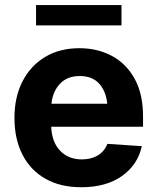

<svg xmlns="http://www.w3.org/2000/svg" viewBox="-20 -748 636 778"><path d="M309.1 10.7Q225.1 10.7 164.6 -23.4Q104 -57.6 71.3 -120.8Q38.6 -184.1 38.6 -270.5Q38.6 -354.5 71 -418Q103.5 -481.4 162.6 -517.1Q221.7 -552.7 301.8 -552.7Q374 -552.7 432.4 -522Q490.7 -491.2 525.1 -429.7Q559.6 -368.2 559.6 -275.4V-234.4H187.5Q189.9 -172.4 223.6 -137.2Q257.3 -102.1 311.5 -102.1Q349.1 -102.1 376.2 -118.2Q403.3 -134.3 415 -165L554.7 -155.8Q538.6 -80.6 474.4 -34.9Q410.2 10.7 309.1 10.7ZM188.5 -327.6H414.6Q409.2 -379.4 381.3 -409.7Q353.5 -439.9 303.2 -439.9Q252.4 -439.9 222.9 -408.4Q193.4 -377 188.5 -327.6ZM472.2 -727.5V-645H126V-727.5Z"/></svg>

Font: Konkhmer Sleokchher
Style: Regular
Weight: 400
Designer: Suon May Sophanith
Version: Version 1.000; ttfautohint (v1.8.4.7-5d5b);gftools[0.9.23]